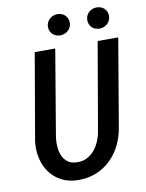

<svg xmlns="http://www.w3.org/2000/svg" viewBox="-97 -960 786 1036"><g transform="rotate(-10 296.0 -441.5)"><path d="M592.3 -710.9 511.7 -235.8Q503.9 -183.6 481.9 -138.4Q460 -93.3 425.5 -59.8Q391.1 -26.4 345.5 -7.8Q299.8 10.7 244.6 9.8Q193.4 8.8 155 -11.5Q116.7 -31.7 92.3 -65.2Q67.9 -98.6 57.6 -142.3Q47.4 -186 52.7 -234.4L134.8 -710.9H247.1L167 -234.4Q164.1 -210 166.3 -184.1Q168.5 -158.2 178 -136.7Q187.5 -115.2 206.1 -101.1Q224.6 -86.9 254.4 -85.9Q286.6 -84.5 311.3 -97.2Q335.9 -109.9 353.5 -131.1Q371.1 -152.3 382.1 -179.7Q393.1 -207 397.5 -235.4L479.5 -710.9ZM228.5 -832Q229 -857.4 246.3 -874Q263.7 -890.6 289.1 -891.6Q301.3 -891.6 312.3 -887.7Q323.2 -883.8 331.3 -876.2Q339.4 -868.7 344 -858.2Q348.6 -847.7 348.6 -835Q348.6 -822.3 343.8 -811.5Q338.9 -800.8 330.6 -793Q322.3 -785.2 311.3 -780.8Q300.3 -776.4 288.1 -775.9Q275.9 -775.9 264.9 -779.8Q253.9 -783.7 245.8 -791Q237.8 -798.3 233.2 -808.8Q228.5 -819.3 228.5 -832ZM443.8 -831.5Q444.3 -856.9 461.7 -873.3Q479 -889.6 503.9 -890.6Q516.1 -890.6 527.1 -886.7Q538.1 -882.8 546.1 -875.5Q554.2 -868.2 558.8 -857.7Q563.5 -847.2 563.5 -834.5Q563 -809.1 545.7 -792.5Q528.3 -775.9 502.9 -774.9Q490.7 -774.9 479.7 -778.8Q468.8 -782.7 460.7 -790.3Q452.6 -797.9 448.2 -808.3Q443.8 -818.8 443.8 -831.5Z"/></g></svg>

Font: TypoPRO Roboto Mono
Style: Italic
Weight: 500
Designer: Google
Version: Version 2.000986; 2015; ttfautohint (v1.3)